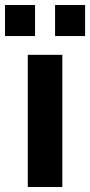

<svg xmlns="http://www.w3.org/2000/svg" viewBox="-39 -747 360 767"><path d="M72 0V-528H210V0ZM-19 -603V-727H101V-603ZM181 -603V-727H301V-603Z"/></svg>

Font: Oxanium
Style: Bold
Weight: 700
Designer: Severin Meyer
Version: Version 2.000